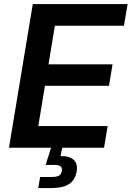

<svg xmlns="http://www.w3.org/2000/svg" viewBox="-20 -748 666 972"><path d="M25.4 0 146 -727.5H626L607.4 -617.7H257.8L225.6 -422.4H549.8L531.7 -313.5H207.5L173.8 -109.9H524.9L506.8 0ZM173.8 204.1 183.1 147.9H243.2Q267.1 147.9 278.8 140.9Q290.5 133.8 293 117.7Q295.4 101.6 286.6 94.2Q277.8 86.9 253.4 86.9H210.9L245.6 -22H298.8L294.9 0L286.6 42Q332.5 41.5 353.5 61.5Q374.5 81.5 368.2 119.1Q360.8 163.6 329.6 183.8Q298.3 204.1 238.8 204.1Z"/></svg>

Font: Inter 18pt SemiBold
Style: Italic
Weight: 600
Italic angle: -9.3988°
Designer: Rasmus Andersson
Foundry: rsms
Version: Version 4.001;git-66647c0bb